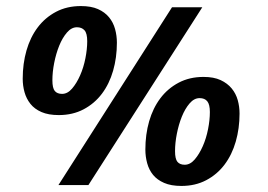

<svg xmlns="http://www.w3.org/2000/svg" viewBox="-20 -611 886 634"><path d="M55 -351Q55 -401 67.5 -444.5Q80 -488 104.5 -520.5Q129 -553 165 -572Q201 -591 247 -591Q281 -591 303.5 -581Q326 -571 340 -554Q354 -537 360 -515Q366 -493 366 -470Q366 -421 353.5 -377.5Q341 -334 316.5 -301.5Q292 -269 256 -250Q220 -231 174 -231Q140 -231 117 -241Q94 -251 80.5 -268Q67 -285 61 -306.5Q55 -328 55 -351ZM153 -346Q153 -320 161 -310.5Q169 -301 185 -301Q203 -301 218 -318.5Q233 -336 244.5 -362Q256 -388 262 -418.5Q268 -449 268 -475Q268 -501 259 -511Q250 -521 234 -521Q216 -521 201 -503.5Q186 -486 175.5 -460Q165 -434 159 -403.5Q153 -373 153 -346ZM460 -117Q460 -167 472.5 -210.5Q485 -254 509.5 -286.5Q534 -319 570 -338Q606 -357 652 -357Q686 -357 708.5 -346.5Q731 -336 745 -319Q759 -302 765 -280.5Q771 -259 771 -236Q771 -187 758.5 -143.5Q746 -100 721.5 -67.5Q697 -35 661 -16Q625 3 579 3Q545 3 522 -7Q499 -17 485.5 -33.5Q472 -50 466 -72Q460 -94 460 -117ZM558 -112Q558 -86 566 -76.5Q574 -67 590 -67Q608 -67 623 -84.5Q638 -102 649.5 -128Q661 -154 667 -184.5Q673 -215 673 -241Q673 -266 664.5 -276.5Q656 -287 639 -287Q621 -287 606 -269.5Q591 -252 580.5 -226Q570 -200 564 -169.5Q558 -139 558 -112ZM548 -587H648L272 0H173Z"/></svg>

Font: Amaranth
Style: Italic
Weight: 400
Designer: Gesine Todt
Foundry: Gesine Todt
Version: Version 1.001